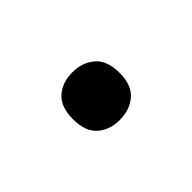

<svg xmlns="http://www.w3.org/2000/svg" viewBox="-28 -495 388 388"><g transform="rotate(-45 166.5 -301.0)"><path d="M100 -233ZM100 -301Q100 -336 118.5 -352.5Q137 -369 166 -369Q195 -369 214 -352.5Q233 -336 233 -301Q233 -266 214 -249.5Q195 -233 166 -233Q137 -233 118.5 -249.5Q100 -266 100 -301Z"/></g></svg>

Font: Orienta
Style: Regular
Weight: 400
Designer: Eduardo Rodriguez Tunni
Foundry: Eduardo Rodriguez Tunni
Version: Version 1.001